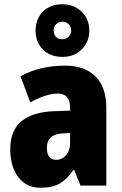

<svg xmlns="http://www.w3.org/2000/svg" viewBox="-20 -964 573 901"><path d="M287 -656Q376 -656 427.5 -606Q479 -556 479 -456V-93H358L328 -166H324Q295 -123 261 -103Q227 -83 170 -83Q123 -83 91.5 -107Q60 -131 44 -171.5Q28 -212 28 -262Q28 -351 80 -394.5Q132 -438 231 -442L309 -445V-457Q309 -525 251 -525Q199 -525 122 -484L76 -606Q119 -630 172 -643Q225 -656 287 -656ZM275 -338Q200 -335 200 -270Q200 -214 244 -214Q271 -214 290 -236Q309 -258 309 -293V-340ZM273 -697Q216 -697 181.5 -731.5Q147 -766 147 -820Q147 -875 181.5 -909.5Q216 -944 273 -944Q327 -944 363 -909Q399 -874 399 -821Q399 -767 363.5 -732Q328 -697 273 -697ZM273 -780Q290 -780 302 -791.5Q314 -803 314 -821Q314 -839 302 -850.5Q290 -862 273 -862Q255 -862 243.5 -850.5Q232 -839 232 -821Q232 -803 242 -791.5Q252 -780 273 -780Z"/></svg>

Font: Noto Sans Kannada UI Condensed Black
Style: Regular
Weight: 900
Width: 3
Designer: Jelle Bosma - Monotype Design Team
Foundry: Monotype Imaging Inc.
Version: Version 2.005; ttfautohint (v1.8.4.7-5d5b)